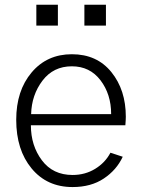

<svg xmlns="http://www.w3.org/2000/svg" viewBox="-20 -754 583 792"><path d="M129.9 -648.4V-734.4H218.8V-648.4ZM328.1 -648.4V-734.4H417V-648.4ZM46.9 -259.8Q46.9 -379.9 110.4 -455.1Q173.8 -530.3 276.4 -530.3Q379.9 -530.3 439.5 -456.5Q499 -382.8 499 -272.5Q499 -260.7 497.1 -237.3H107.4Q107.4 -153.3 152.8 -92.8Q198.2 -32.2 279.3 -32.2Q331.1 -32.2 372.6 -57.6Q414.1 -83 435.5 -124L486.3 -107.4Q460.9 -52.7 408.2 -17.6Q355.5 17.6 279.3 17.6Q173.8 17.6 110.4 -59.1Q46.9 -135.7 46.9 -259.8ZM108.4 -283.2H438.5Q438.5 -365.2 394.5 -422.9Q350.6 -480.5 276.4 -480.5Q200.2 -480.5 155.3 -421.4Q110.4 -362.3 108.4 -283.2Z"/></svg>

Font: Gothic A1 Light
Style: Regular
Weight: 300
Version: Version 2.50